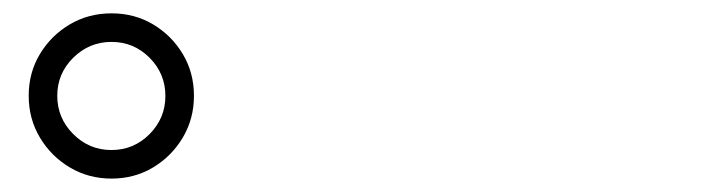

<svg xmlns="http://www.w3.org/2000/svg" viewBox="-20 -872 1040 285"><path d="M22.6 -729.9Q22.6 -764.1 39.2 -791.7Q55.8 -819.3 83.6 -835.8Q111.4 -852.2 145.6 -852.2Q179.8 -852.2 207.4 -835.7Q235 -819.2 251.5 -791.5Q267.9 -763.9 267.9 -729.8Q267.9 -695.7 251.4 -667.9Q234.9 -640.1 207.3 -623.5Q179.6 -606.9 145.5 -606.9Q111.5 -606.9 83.6 -623.5Q55.8 -640 39.2 -667.9Q22.6 -695.7 22.6 -729.9ZM65 -729.9Q65 -696.7 88.7 -673Q112.3 -649.3 145.4 -649.3Q178.5 -649.3 202 -672.9Q225.5 -696.6 225.5 -729.6Q225.5 -762.7 202 -786.3Q178.5 -809.8 145.6 -809.8Q112.5 -809.8 88.7 -786.3Q65 -762.8 65 -729.9Z"/></svg>

Font: Noto Serif HK
Style: Regular
Weight: 200
Designer: Ryoko NISHIZUKA 西塚涼子 (kana & ideographs); Frank Grießhammer (Latin, Greek & Cyrillic); Wenlong ZHANG 张文龙 (bopomofo); San
Foundry: Adobe
Version: Version 2.001;hotconv 1.1.0;makeotfexe 2.6.0